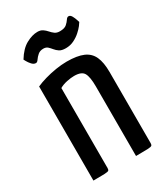

<svg xmlns="http://www.w3.org/2000/svg" viewBox="-173 -764 729 841"><g transform="rotate(-30 191.0 -343.5)"><path d="M45 0V-475.9Q64.9 -485 91.7 -492.7Q118.5 -500.4 147.8 -505.2Q177.1 -510 203.5 -510Q256.3 -510 286.9 -496.7Q317.5 -483.5 330.7 -454.2Q344 -425 344 -376.4V-16.5Q344 -8.2 340.1 -4.9Q336.2 -1.6 318.8 -0.8Q301.5 0 260.4 0V-352.3Q260.4 -399.4 249.3 -419.4Q238.2 -439.4 200.6 -439.4Q184.3 -439.4 163.2 -435Q142.1 -430.6 126 -421.4V-16.5Q126 -8.2 122.4 -4.9Q118.8 -1.6 101.8 -0.8Q84.8 0 45 0ZM230.5 -562.3Q210.1 -562.3 199 -569.6Q187.9 -577 180.5 -586.3Q173.1 -595.5 165.1 -602.9Q157 -610.3 143.4 -610.3Q126.3 -610.3 115.4 -600.8Q104.5 -591.4 97.9 -581.4Q91.4 -571.5 84.5 -571.5Q73.7 -571.5 64.5 -581.8Q55.3 -592.1 49.9 -602.1Q44.5 -612.1 44.5 -612.1Q70.1 -653.9 100.6 -670.4Q131.2 -687 157.8 -687Q173.9 -687 184.2 -679.7Q194.6 -672.5 202.4 -663.3Q210.3 -654.1 220 -646.9Q229.7 -639.7 244.8 -639.7Q268.9 -639.7 279.8 -649.5Q290.7 -659.2 296.8 -668.7Q302.8 -678.1 310 -678.1Q318.9 -678.1 325.2 -666.9Q331.4 -655.6 335 -644.1Q338.6 -632.7 338.6 -632.7Q336.9 -629.2 328.3 -617.8Q319.6 -606.5 305.4 -593.8Q291.2 -581 272.3 -571.7Q253.4 -562.3 230.5 -562.3Z"/></g></svg>

Font: Yanone Kaffeesatz ExtraLight
Style: Regular
Weight: 200
Designer: Yanone (Cyrillic: Daniel Pouzeot, Huerta Tipografica, and Cyreal)
Foundry: Yanone
Version: Version 2.003